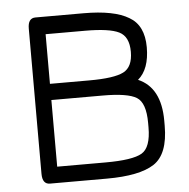

<svg xmlns="http://www.w3.org/2000/svg" viewBox="-48 -668 704 715"><g transform="rotate(-5 304.5 -310.5)"><path d="M335 -309.6H142.6V-60.5H323.2Q424.8 -60.5 459.5 -81.1Q494.1 -101.6 494.1 -176.8V-193.4Q494.1 -268.6 460.9 -289.1Q427.7 -309.6 335 -309.6ZM82 -39.1V-582Q82 -621.1 110.4 -621.1H290Q404.3 -621.1 459 -587.9Q513.7 -556.6 513.7 -474.6Q513.7 -392.6 470.7 -356.4Q554.7 -320.3 554.7 -196.3V-177.7Q554.7 -71.3 500 -35.6Q445.3 0 323.2 0H110.4Q82 0 82 -39.1ZM290 -370.1Q382.8 -370.1 418 -388.2Q453.1 -406.2 453.1 -462.9Q453.1 -519.5 417 -537.6Q380.9 -555.7 290 -555.7H142.6V-370.1Z"/></g></svg>

Font: Jura
Style: Medium
Weight: 500
Version: Version 2.6.1